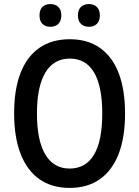

<svg xmlns="http://www.w3.org/2000/svg" viewBox="-20 -919 688 949"><path d="M598.1 -357.9Q598.1 -240.2 566.4 -158.2Q534.7 -76.2 473.4 -33.2Q412.1 9.8 324.2 9.8Q236.3 9.8 175 -33.2Q113.8 -76.2 81.8 -158.7Q49.8 -241.2 49.8 -358.9Q49.8 -477.5 81.8 -559.1Q113.8 -640.6 175.3 -682.9Q236.8 -725.1 325.2 -725.1Q413.1 -725.1 474.1 -682.1Q535.2 -639.2 566.7 -557.4Q598.1 -475.6 598.1 -357.9ZM162.6 -357.9Q162.6 -225.1 203.9 -155.5Q245.1 -85.9 324.2 -85.9Q403.8 -85.9 444.6 -154.3Q485.4 -222.7 485.4 -357.9Q485.4 -492.7 444.8 -561Q404.3 -629.4 325.2 -629.4Q245.6 -629.4 204.1 -560.1Q162.6 -490.7 162.6 -357.9ZM419.4 -786.6Q394.5 -786.6 379.9 -801.3Q365.2 -815.9 365.2 -842.8Q365.2 -870.6 379.9 -884.8Q394.5 -898.9 419.4 -898.9Q443.8 -898.9 458.7 -884.5Q473.6 -870.1 473.6 -842.8Q473.6 -815.9 459 -801.3Q444.3 -786.6 419.4 -786.6ZM229 -786.6Q204.1 -786.6 189.7 -801Q175.3 -815.4 175.3 -842.8Q175.3 -870.6 189.7 -884.8Q204.1 -898.9 229 -898.9Q253.9 -898.9 268.6 -884.3Q283.2 -869.6 283.2 -842.8Q283.2 -816.4 268.6 -801.5Q253.9 -786.6 229 -786.6Z"/></svg>

Font: Open Sans
Style: Regular
Weight: 600
Width: 3
Foundry: Ascender Corporation
Version: Version 1.000